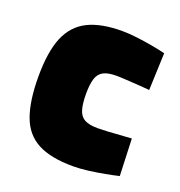

<svg xmlns="http://www.w3.org/2000/svg" viewBox="-102 -603 661 704"><g transform="rotate(20 228.5 -251.0)"><path d="M257.1 12.6Q169.8 12.6 119.1 -14.4Q68.4 -41.3 47.1 -100.3Q25.8 -159.3 25.8 -253.9Q25.8 -350.1 49.5 -407.1Q73.3 -464.2 124.7 -489.8Q176.1 -515.3 258.4 -515.3Q283.3 -515.3 314.8 -511.5Q346.3 -507.8 377.1 -502.2Q408 -496.7 430 -491.1L424.4 -345.8Q404.6 -347.8 379.6 -349.3Q354.5 -350.8 331.3 -352.3Q308.1 -353.8 294.1 -353.8Q261 -353.8 243.2 -344.2Q225.3 -334.6 218.5 -312.6Q211.6 -290.6 211.6 -253.9Q211.6 -214.5 218.7 -191.6Q225.7 -168.7 243.6 -159.1Q261.5 -149.5 294.5 -149.5Q308.5 -149.5 331.5 -150.7Q354.5 -151.9 380.1 -153.9Q405.7 -155.9 425.5 -156.9L431.1 -12.3Q409.8 -7.2 379 -1.4Q348.2 4.4 316.2 8.5Q284.1 12.6 257.1 12.6Z"/></g></svg>

Font: TitilliumWeb ExtraLight
Style: Regular
Weight: 400
Designer: Mohamed Gaber, Accademia di Belle Arti di Urbino and others
Foundry: Kief Type Foundry, Accademia di Belle Arti di Urbino and others
Version: Version 3.000; ttfautohint (v1.8.2)